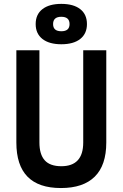

<svg xmlns="http://www.w3.org/2000/svg" viewBox="-20 -950 626 980"><path d="M291 9.8Q63.5 9.8 63.5 -222.7V-693.4H181.2V-222.7Q181.2 -162.1 208.3 -131.8Q235.4 -101.6 293 -101.6Q404.8 -101.6 404.8 -222.7V-693.4H522.5V-222.7Q522.5 -106.4 463.6 -48.3Q404.8 9.8 291 9.8ZM293 -724.1Q231 -724.1 196.5 -751.2Q162.1 -778.3 162.1 -827.1Q162.1 -876.5 196.5 -903.3Q231 -930.2 293 -930.2Q355.5 -930.2 389.6 -903.3Q423.8 -876.5 423.8 -827.1Q423.8 -778.3 389.6 -751.2Q355.5 -724.1 293 -724.1ZM293 -790.5Q335 -790.5 335 -827.1Q335 -864.3 293 -864.3Q251 -864.3 251 -827.1Q251 -790.5 293 -790.5Z"/></svg>

Font: CaskaydiaCove NF SemiBold
Style: Regular
Weight: 600
Designer: Aaron Bell
Foundry: Saja Typeworks
Version: Version 2111.001; VTT 6.35;Nerd Fonts 3.2.1